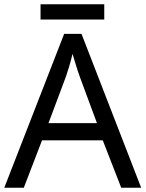

<svg xmlns="http://www.w3.org/2000/svg" viewBox="-20 -875 679 895"><path d="M545 0 459 -221H176L91 0H0L279 -717H360L638 0ZM352 -517Q349 -525 342 -546Q335 -567 328.5 -589.5Q322 -612 318 -624Q311 -593 302 -563.5Q293 -534 287 -517L206 -301H432ZM466 -855V-784H169V-855Z"/></svg>

Font: Noto Sans Inscriptional Pahlavi
Style: Regular
Weight: 400
Designer: Monotype Design Team
Foundry: Monotype Imaging Inc.
Version: Version 2.003; ttfautohint (v1.8.4.7-5d5b)